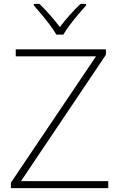

<svg xmlns="http://www.w3.org/2000/svg" viewBox="-20 -968 617 988"><path d="M537 0H36V-28L474 -678H61V-714H525V-686L88 -36H537ZM270 -790Q258 -811 237.5 -838.5Q217 -866 194.5 -893Q172 -920 154 -940V-948H183Q210 -922 238 -890Q266 -858 288 -829Q310 -858 338.5 -890Q367 -922 394 -948H423V-940Q405 -920 382 -893Q359 -866 338.5 -838.5Q318 -811 306 -790Z"/></svg>

Font: Noto Sans Khmer UI ExtraLight
Style: Regular
Weight: 200
Designer: Danh Hong and the Monotype Design Team
Foundry: Monotype Imaging Inc.
Version: Version 2.002; ttfautohint (v1.8.4.7-5d5b)